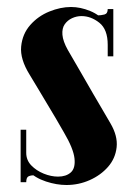

<svg xmlns="http://www.w3.org/2000/svg" viewBox="-20 -521 390 549"><path d="M304 -383H288V-393Q288 -437 264 -456Q240 -475 213 -475Q199 -475 186 -469Q173 -463 165 -451.5Q157 -440 158.5 -421.5Q160 -403 174 -378Q194 -344 212 -312.5Q230 -281 246 -253.5Q262 -226 275 -204Q288 -182 296 -168Q317 -132 313.5 -100Q310 -68 289 -44Q268 -20 236.5 -6Q205 8 170 8Q142 8 111.5 -2Q81 -12 60 -32.5Q39 -53 39 -84V-97H55V-84Q55 -63 69.5 -48Q84 -33 105 -24.5Q126 -16 146 -16Q169 -16 182.5 -28Q196 -40 193 -68Q190 -96 163 -142Q151 -163 139 -183.5Q127 -204 114.5 -224.5Q102 -245 90 -265.5Q78 -286 65 -307Q37 -352 40.5 -388Q44 -424 66.5 -449.5Q89 -475 121 -488Q153 -501 183 -501Q210 -501 238 -489.5Q266 -478 285 -454Q304 -430 304 -392ZM288 -360V-436L258 -477Q269 -477 278.5 -479.5Q288 -482 288 -495H304V-360ZM55 -150V-54L79 -20Q69 -20 62 -17Q55 -14 55 0H39V-150Z"/></svg>

Font: Emberly Black
Style: Regular
Weight: 900
Designer: Rajesh Rajput
Foundry: Rajesh Rajput
Version: Version 1.000